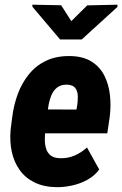

<svg xmlns="http://www.w3.org/2000/svg" viewBox="-20 -773 511 803"><path d="M215.3 9.8Q162.6 8.8 124.3 -10Q85.9 -28.8 62.3 -62Q38.6 -95.2 29.3 -138.2Q20 -181.2 24.4 -231L30.8 -280.8Q37.1 -333 54.4 -379.9Q71.8 -426.8 101.6 -463.1Q131.3 -499.5 174.1 -519.5Q216.8 -539.6 275.4 -538.6Q329.1 -537.1 363.5 -515.1Q397.9 -493.2 416.3 -457Q434.6 -420.9 439.7 -376.2Q444.8 -331.5 439 -285.2L428.7 -215.3H78.1L95.7 -315.4L299.8 -314.9L302.7 -331.1Q305.7 -350.1 305.4 -369.9Q305.2 -389.6 296.1 -403.3Q287.1 -417 262.7 -418.9Q234.9 -419.9 218.5 -406.7Q202.1 -393.6 193.8 -371.8Q185.5 -350.1 181.9 -325.9Q178.2 -301.8 175.8 -280.8L169.9 -230.5Q167.5 -209.5 167.5 -189Q167.5 -168.5 172.9 -151.1Q178.2 -133.8 191.9 -122.8Q205.6 -111.8 231.9 -111.3Q264.2 -110.4 292.2 -122.6Q320.3 -134.8 343.8 -156.2L395 -64Q375 -37.1 345 -20.8Q314.9 -4.4 281 2.9Q247.1 10.3 215.3 9.8ZM235.8 -751 278.3 -684.6 344.7 -750.5 471.2 -753.4V-744.1L321.8 -607.9H231.4L115.7 -744.6L115.2 -753.4Z"/></svg>

Font: Roboto Condensed ExtraBold
Style: Italic
Weight: 800
Italic angle: -12°
Designer: Christian Robertson
Foundry: Google
Version: Version 3.008; 2023